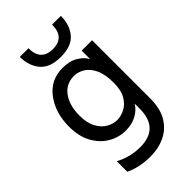

<svg xmlns="http://www.w3.org/2000/svg" viewBox="-289 -856 1148 1148"><g transform="rotate(-45 284.5 -282.0)"><path d="M302 -595Q211 -595 169.5 -644Q128 -693 128 -769H201Q201 -662 302 -662Q401 -662 401 -769H475Q475 -693 434 -644Q393 -595 302 -595ZM273 -90Q305 -90 338 -106.5Q371 -123 393.5 -161Q416 -199 416 -262Q416 -336 394.5 -379.5Q373 -423 341 -441.5Q309 -460 277 -460Q209 -460 170.5 -407Q132 -354 132 -268Q132 -205 154 -165.5Q176 -126 208.5 -108Q241 -90 273 -90ZM262 205Q167 205 97 171V82Q172 122 255 122Q416 122 416 -43V-86Q398 -54 359 -31.5Q320 -9 265 -9Q207 -9 156 -38.5Q105 -68 73 -125.5Q41 -183 41 -266Q41 -383 101 -462.5Q161 -542 261 -542Q322 -542 361 -518Q400 -494 416 -462V-534H504V-43Q504 44 471 98.5Q438 153 383 179Q328 205 262 205Z"/></g></svg>

Font: LXGW 975 Gothic SC
Style: Regular
Weight: 400
Version: Version 2.01;February 25, 2021